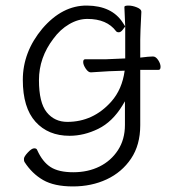

<svg xmlns="http://www.w3.org/2000/svg" viewBox="-20 -500 620 690"><path d="M68 82Q66 79 66 71Q66 63 80 48Q94 33 103 33Q112 33 114 40Q133 82 162 100.5Q191 119 243.5 119Q296 119 337.5 98.5Q379 78 404 39.5Q429 1 429 -51V-136L420 -121Q384 -62 333 -37Q282 -12 230 -12Q153 -12 107.5 -62.5Q62 -113 62 -213Q62 -313 132 -397Q204 -481 293 -480Q382 -479 421 -419L430 -405L427 -475Q427 -480 441.5 -480Q456 -480 472 -473.5Q488 -467 488 -458V-457Q484 -381 484 -358V-293Q516 -297 529 -297H530Q540 -297 548.5 -284Q557 -271 557 -260Q557 -249 550 -249H484V-50Q484 21 451 70Q418 119 363.5 144.5Q309 170 242 170Q175 170 135 147Q95 124 68 82ZM222 -62Q315 -62 380 -135Q419 -179 428 -246L371 -244L307 -240H306Q297 -240 288 -253.5Q279 -267 279 -277Q279 -287 286 -287H360L430 -290V-405L421 -393Q414 -384 407 -384Q400 -384 397 -388Q364 -432 294 -432Q261 -432 228.5 -413Q196 -394 172 -361Q120 -293 120 -212Q120 -131 148 -96.5Q176 -62 222 -62ZM506 -296H507Q507 -296 506 -296Z"/></svg>

Font: LXGW WenKai TC Light
Style: Regular
Weight: 300
Designer: LXGW / Fontworks Inc.
Foundry: LXGW / Fontworks Inc.
Version: Version 1.330